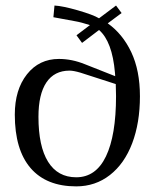

<svg xmlns="http://www.w3.org/2000/svg" viewBox="-20 -662 560 690"><path d="M394 -388.2Q394 -390.6 393.6 -394.8Q393.1 -398.9 393.1 -400.9Q383.3 -513.2 335.9 -554.2L274.9 -507.8L254.9 -535.2L303.2 -571.8Q272 -582 249 -585.9L171.9 -600.1L175.8 -642.1Q205.1 -640.6 260 -624.8Q314.9 -608.9 335.9 -596.2L397 -642.1L417 -615.2L367.2 -578.1Q420.4 -540.5 451.7 -474.6Q482.9 -408.7 482.9 -315.9Q482.9 -220.7 455.1 -147.2Q427.2 -73.7 375 -33Q322.8 7.8 253.9 7.8Q146.5 7.8 89.8 -58.1Q33.2 -124 33.2 -250Q33.2 -339.8 76.9 -395Q120.6 -450.2 191.9 -450.2Q238.3 -450.2 285.2 -431.2ZM396 -359.9 269 -400.9Q244.1 -408.2 230 -408.2Q175.3 -408.2 146.7 -365.7Q118.2 -323.2 118.2 -242.2Q118.2 -136.2 152.8 -80.6Q187.5 -24.9 253.9 -24.9Q324.7 -24.9 360.8 -100.1Q397 -175.3 397 -316.9Q397 -324.7 396.5 -338.9Q396 -353 396 -359.9Z"/></svg>

Font: Resagokr
Style: Regular
Weight: 500
Designer: gluk
Foundry: gluk
Version: Version 0.95